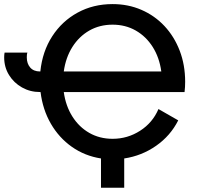

<svg xmlns="http://www.w3.org/2000/svg" viewBox="-20 -753 951 920"><path d="M111.3 -501Q109.4 -496.1 108.9 -490.2Q108.4 -484.4 108.4 -478Q108.4 -448.2 124.8 -429.4Q141.1 -410.6 171.4 -410.6H173.3Q183.1 -506.3 230.2 -579.1Q277.3 -651.9 352.1 -692.6Q426.8 -733.4 519.5 -733.4Q594.2 -733.4 657.7 -705.8Q721.2 -678.2 768.1 -628.2Q814.9 -578.1 841.1 -510Q867.2 -441.9 867.2 -361.3Q867.2 -348.6 866.5 -336.2Q865.7 -323.7 864.3 -312H285.6Q294.9 -245.1 326.9 -194.6Q358.9 -144 408.2 -116Q457.5 -87.9 519.5 -87.9Q591.3 -87.9 651.4 -126.5Q711.4 -165 739.3 -230.5L834 -176.3Q796.9 -102.5 728 -54.4Q659.2 -6.3 575.2 6.3V146.5H463.9V6.3Q386.2 -5.9 324.5 -49.3Q262.7 -92.8 223.6 -160.4Q184.6 -228 174.3 -312H171.4Q124.5 -312 85.4 -334Q46.4 -356 23.2 -393.6Q0 -431.2 0 -478Q0 -490.7 2 -501ZM519.5 -634.8Q457.5 -634.8 408.2 -606.7Q358.9 -578.6 326.9 -528.1Q294.9 -477.5 285.6 -410.6H752.9Q743.7 -477.5 711.7 -528.1Q679.7 -578.6 630.4 -606.7Q581.1 -634.8 519.5 -634.8Z"/></svg>

Font: Giphurs Medium
Style: Regular
Weight: 500
Version: Version 0.920; ttfautohint (v1.8.4.7-5d5b)